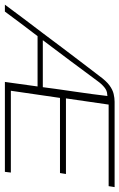

<svg xmlns="http://www.w3.org/2000/svg" viewBox="102 -632 500 805"><g transform="rotate(90 352.5 -230.0)"><path d="M-30 0Q0 -41 30 -80.5Q60 -120 89.5 -159Q119 -198 148 -237Q177 -276 207.5 -315.5Q238 -355 269 -396Q290 -425 308.5 -438.5Q327 -452 344.5 -456Q362 -460 377 -460H735Q734 -454 733 -448Q732 -442 731 -435H389L363 -256H680L676 -231Q597 -231 518.5 -231Q440 -231 361 -231L331 -25H674L671 0Q577 0 482.5 0Q388 0 294 0L313 -137H102Q76 -103 50 -68.5Q24 -34 -1 0ZM119 -159Q168 -159 217.5 -159Q267 -159 316 -159Q325 -228 335 -295Q345 -362 353 -430Q352 -430 350.5 -429.5Q349 -429 347 -429Q331 -429 316.5 -417Q302 -405 290 -388Q248 -331 205 -273.5Q162 -216 119 -159Z"/></g></svg>

Font: Genos ExtraLight
Style: Italic
Weight: 250
Italic angle: -8°
Designer: Robert E. Leuschke
Foundry: Robert E. Leuschke
Version: Version 1.010